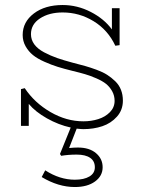

<svg xmlns="http://www.w3.org/2000/svg" viewBox="-20 -504 582 769"><path d="M314 13.2Q304.7 13.2 287.1 11.2L256.8 88.9Q276.4 86.9 292 86.9Q337.9 86.9 364.5 109.4Q391.1 131.8 391.1 166Q391.1 200.7 360.6 222.9Q330.1 245.1 279.8 245.1Q213.4 245.1 147 205.1L161.1 178.2Q219.2 215.8 279.8 215.8Q316.4 215.8 338.1 202.9Q359.9 189.9 359.9 166Q359.9 141.1 341.1 128.2Q322.3 115.2 287.1 115.2Q253.4 115.2 225.1 120.1L220.2 112.8L263.2 6.8Q214.4 -3.9 168 -30Q121.6 -56.2 95.2 -87.9V0H64V-147L79.1 -150.9Q118.2 -92.3 182.1 -55.2Q246.1 -18.1 314 -18.1Q345.7 -18.1 373.5 -26.9Q401.4 -35.6 420.2 -54.7Q439 -73.7 439 -100.1Q439 -121.1 429.2 -138.7Q419.4 -156.2 404.8 -168Q390.1 -179.7 366 -190.2Q341.8 -200.7 321 -206.8Q300.3 -212.9 270 -220.2Q236.3 -228.5 211.2 -236.3Q186 -244.1 158 -256.6Q129.9 -269 112.1 -283.4Q94.2 -297.9 82.5 -318.6Q70.8 -339.4 70.8 -363.8Q70.8 -416 115.5 -450Q160.2 -483.9 231 -483.9Q289.6 -483.9 343.3 -456.3Q397 -428.7 428.2 -386.2V-471.2H459V-323.2L441.9 -320.8Q412.1 -384.3 354.7 -419.2Q297.4 -454.1 231 -454.1Q176.8 -454.1 140.4 -430.4Q104 -406.7 104 -367.2Q104 -344.7 117.4 -326.4Q130.9 -308.1 156.7 -294.4Q182.6 -280.8 208.5 -271.7Q234.4 -262.7 271 -252.9Q300.3 -245.6 320.8 -239.7Q341.3 -233.9 366.7 -224.6Q392.1 -215.3 409.2 -204.3Q426.3 -193.4 441.7 -178.5Q457 -163.6 464.6 -144Q472.2 -124.5 472.2 -101.1Q472.2 -63.5 448.5 -36.9Q424.8 -10.3 389.9 1.5Q355 13.2 314 13.2Z"/></svg>

Font: BioRhyme ExtraLight
Style: Regular
Weight: 275
Designer: Aoife Mooney
Foundry: Aoife Mooney Type
Version: Version 1.500;PS 001.500;hotconv 1.0.88;makeotf.lib2.5.64775